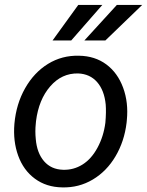

<svg xmlns="http://www.w3.org/2000/svg" viewBox="-20 -770 612 799"><path d="M33.7 0ZM308.6 -538.1Q375 -537.1 422.4 -502Q469.7 -466.8 492.4 -405Q515.1 -343.3 507.8 -270L506.8 -259.3Q497.6 -182.1 460.9 -119.9Q424.3 -57.6 366.2 -22.9Q308.1 11.7 238.8 9.8Q172.9 8.8 125.2 -26.4Q77.6 -61.5 55.7 -122.1Q33.7 -182.6 40 -255.4Q47.4 -337.4 84.5 -402.8Q121.6 -468.3 179.9 -504.2Q238.3 -540 308.6 -538.1ZM128.9 -254.9Q125.5 -224.1 128.9 -190.9Q133.8 -133.3 163.3 -99.1Q192.9 -64.9 242.2 -63.5Q286.1 -62 323.2 -85.2Q360.4 -108.4 385.7 -155.3Q411.1 -202.1 418.5 -259.3Q422.4 -304.2 419.9 -335Q414.1 -394 384.3 -428.2Q354.5 -462.4 305.2 -464.4Q236.8 -465.8 189 -410.6Q141.1 -355.5 129.9 -266.1ZM466.3 -749.5H571.8L418.5 -601.6H331.1ZM305.7 -749.5H405.8L276.4 -601.6H198.7Z"/></svg>

Font: Roboto
Style: Italic
Weight: 400
Italic angle: -12°
Designer: Google
Version: Version 2.134; 2016; ttfautohint (v1.6)